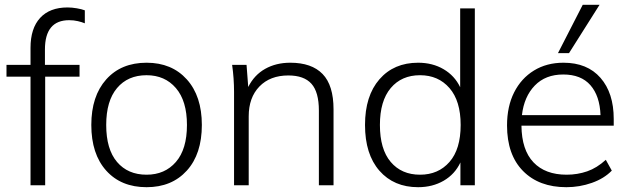

<svg xmlns="http://www.w3.org/2000/svg" viewBox="-20 -771 2622 799"><path d="M107 0V-452H7V-501H107V-572Q107 -653 147 -696.5Q187 -740 261 -740Q279 -740 299.5 -736.5Q320 -733 333 -728V-674Q321 -679 304 -683Q287 -687 268 -687Q167 -687 167 -565V-501H311V-452H168V0Z M590 8Q484 8 422 -61Q360 -130 360 -251Q360 -371 422 -440.5Q484 -510 590 -510Q695 -510 757.5 -440.5Q820 -371 820 -251Q820 -130 757.5 -61Q695 8 590 8ZM590 -44Q666 -44 712 -97Q758 -150 758 -251Q758 -351 712 -404.5Q666 -458 590 -458Q512 -458 467 -404.5Q422 -351 422 -251Q422 -150 467 -97Q512 -44 590 -44Z M954 0V-389Q954 -416 952 -444.5Q950 -473 946 -501H1006L1013 -409Q1038 -459 1083.5 -484.5Q1129 -510 1188 -510Q1277 -510 1322.5 -463Q1368 -416 1368 -316V0H1307V-311Q1307 -388 1276 -422.5Q1245 -457 1180 -457Q1104 -457 1059.5 -411Q1015 -365 1015 -287V0Z M1720 8Q1619 8 1559 -60.5Q1499 -129 1499 -251Q1499 -372 1559 -441Q1619 -510 1720 -510Q1780 -510 1826 -483Q1872 -456 1895 -408V-736H1956V0H1896V-95Q1873 -46 1826.5 -19Q1780 8 1720 8ZM1728 -44Q1804 -44 1850.5 -97Q1897 -150 1897 -251Q1897 -351 1850.5 -404.5Q1804 -458 1728 -458Q1651 -458 1606 -404.5Q1561 -351 1561 -251Q1561 -150 1606 -97Q1651 -44 1728 -44Z M2090 0ZM2337 8Q2223 8 2156.5 -59.5Q2090 -127 2090 -249Q2090 -328 2119.5 -386.5Q2149 -445 2202 -477.5Q2255 -510 2325 -510Q2424 -510 2479 -447Q2534 -384 2534 -276V-248H2150Q2151 -147 2200 -95.5Q2249 -44 2338 -44Q2383 -44 2423.5 -58Q2464 -72 2501 -106L2526 -61Q2494 -28 2443 -10Q2392 8 2337 8ZM2324 -461Q2250 -461 2205.5 -415Q2161 -369 2152 -292H2479Q2476 -372 2437 -416.5Q2398 -461 2324 -461ZM2302 -550 2405 -751H2475L2348 -550Z"/></svg>

Font: Winston Light
Style: Regular
Weight: 300
Designer: Original fonts by Vernon Adams / Changes by Cristiano Sobral
Foundry: Original fonts by Vernon Adams / Changes by Cristiano Sobral
Version: Version 2.503;July 17, 2020;FontCreator 13.0.0.2655 64-bit